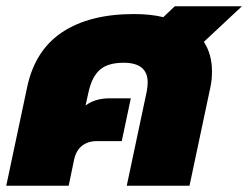

<svg xmlns="http://www.w3.org/2000/svg" viewBox="-30 -595 795 615"><path d="M57 -316Q82 -434 169.5 -492Q257 -550 399 -550Q453 -550 493 -540L530 -575H745L623 -461Q649 -421 649 -367Q649 -339 644 -316L577 0H376L440 -302Q443 -317 443 -331Q443 -394 366 -394Q316 -394 290.5 -372Q265 -350 254 -302L244 -257Q258 -268 277.5 -274Q297 -280 319 -280H389L360 -143H280Q251 -143 232 -127.5Q213 -112 207 -82L190 0H-10Z"/></svg>

Font: Prompt ExtraBold
Style: Italic
Weight: 800
Italic angle: -12°
Designer: Katatrad Team
Foundry: CadsonDemak
Version: Version 1.001